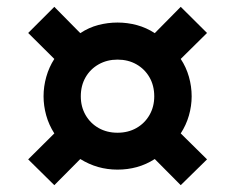

<svg xmlns="http://www.w3.org/2000/svg" viewBox="-20 -592 688 562"><path d="M139 -50 62.5 -125.5 139 -201.5Q123 -226.5 115.2 -254.5Q107.5 -282.5 107.5 -310Q107.5 -339 115.5 -367.2Q123.5 -395.5 139 -419.5L62.5 -495.5L139 -572L215 -495Q240 -511.5 267.8 -518.8Q295.5 -526 324 -526Q353 -526 380.8 -518.5Q408.5 -511 433 -495L509 -572L586 -495.5L509 -419.5Q525 -395.5 533 -367.2Q541 -339 541 -310Q541 -282 533 -254Q525 -226 509 -201.5L586 -125.5L509 -50L433 -126.5Q408 -110.5 380.8 -103Q353.5 -95.5 324 -95.5Q294.5 -95.5 267.2 -103.2Q240 -111 215 -126.5ZM324 -203.5Q355 -203.5 379.2 -217.2Q403.5 -231 417.5 -255.2Q431.5 -279.5 431.5 -310Q431.5 -341.5 417.5 -365.8Q403.5 -390 379.2 -403.8Q355 -417.5 324 -417.5Q293.5 -417.5 269 -403.8Q244.5 -390 230.5 -365.8Q216.5 -341.5 216.5 -310Q216.5 -279.5 230.5 -255.2Q244.5 -231 268.8 -217.2Q293 -203.5 324 -203.5Z"/></svg>

Font: Geologica Roman SemiBold
Style: Regular
Weight: 600
Designer: Sindre Bremnes, Frode Helland
Foundry: Monokrom Skriftforlag AS
Version: Version 1.010;gftools[0.9.28]